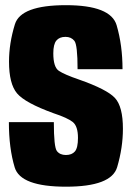

<svg xmlns="http://www.w3.org/2000/svg" viewBox="-20 -700 502 724"><path d="M229 4Q57.5 4 35.5 -68.5Q13.5 -141 13.5 -239.5H183Q183 -145.5 194.5 -130.5Q206 -115.5 228.5 -115.5Q251 -115.5 262.5 -129Q274 -142.5 274 -180Q274 -224 254.5 -239.8Q235 -255.5 182 -273Q74.5 -312 44.2 -348Q14 -384 14 -467.5Q14 -536.5 36.2 -608.5Q58.5 -680.5 228.5 -680.5Q397.5 -680.5 419.8 -604.8Q442 -529 442 -439H272.5Q272.5 -531 260.5 -546Q248.5 -561 227 -561Q204 -561 192.5 -547Q181 -533 181 -499Q181 -447 201.8 -433Q222.5 -419 278 -400Q383.5 -363 413.5 -330.5Q443.5 -298 443.5 -214.5Q443.5 -143.5 421.8 -69.8Q400 4 229 4Z"/></svg>

Font: Anybody Condensed ExtraBold
Style: Regular
Weight: 800
Width: 3
Designer: Tyler Finck
Foundry: Etcetera Type Company
Version: Version 1.010; ttfautohint (v1.8.3) -l 8 -r 50 -G 200 -x 14 